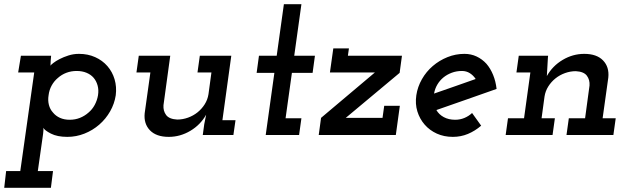

<svg xmlns="http://www.w3.org/2000/svg" viewBox="-21 -639 2959 909"><path d="M8 171H75L141 -296H65L78 -375H221Q220 -364 219 -352Q218 -340 218 -328Q219 -331 231 -340.5Q243 -350 261.5 -359.5Q280 -369 303.5 -376.5Q327 -384 353 -384Q395 -384 429.5 -368.5Q464 -353 487.5 -326Q511 -299 521.5 -263.5Q532 -228 527 -188Q521 -148 500.5 -112Q480 -76 449 -49Q418 -22 379 -6.5Q340 9 298 9Q250 9 220 -6.5Q190 -22 184 -34Q185 -29 184.5 -21Q184 -13 183 -5L158 171H230L220 250H-1ZM443 -188Q447 -213 441 -234.5Q435 -256 422 -271Q409 -286 388.5 -294.5Q368 -303 342 -303Q316 -303 293.5 -294.5Q271 -286 253 -270Q235 -255 223.5 -234Q212 -213 209 -188Q205 -164 210.5 -142.5Q216 -121 230 -106Q243 -90 263 -81Q283 -72 309 -72Q335 -72 357.5 -81Q380 -90 398 -106Q416 -121 427.5 -142.5Q439 -164 443 -188Z M939 0 946 -51 955 -96Q928 -48 880 -19.5Q832 9 778 9Q719 9 689 -22Q659 -53 664 -103L691 -296H625L636 -375H785L753 -141Q751 -114 765.5 -94.5Q780 -75 818 -73Q844 -73 869 -82Q894 -91 914 -107Q934 -123 948 -145Q962 -167 966 -193L980 -296H914L925 -375H1074L1032 -70H1094L1084 0Z M1323 -619H1406L1372 -375H1470L1459 -294H1361L1331 -79H1406L1395 0H1237L1278 -294H1194L1205 -375H1289Z M1872 -138 1853 0H1488L1499 -81L1754 -296H1541L1557 -410H1631L1626 -375H1882L1871 -294L1616 -81H1790L1798 -138Z M2330 -218 2188 -168Q2117 -143 2045 -118Q2057 -97 2080 -84.5Q2103 -72 2134 -72Q2157 -72 2177.5 -80.5Q2198 -89 2214 -104Q2225 -89 2235.5 -74Q2246 -59 2257 -44Q2228 -19 2194.5 -5Q2161 9 2123 9Q2081 9 2047 -6.5Q2013 -22 1989.5 -49Q1966 -76 1955 -111.5Q1944 -147 1950 -188Q1956 -228 1976.5 -264Q1997 -300 2028 -326.5Q2059 -353 2097.5 -368.5Q2136 -384 2178 -384Q2209 -384 2235.5 -371.5Q2262 -359 2282 -337Q2301 -315 2313.5 -284.5Q2326 -254 2330 -218ZM2166 -303Q2140 -303 2117.5 -294.5Q2095 -286 2078 -272Q2061 -258 2049.5 -238.5Q2038 -219 2034 -196Q2084 -213 2133 -230.5Q2182 -248 2231 -265Q2220 -282 2203.5 -292.5Q2187 -303 2166 -303Z M2672 -79H2749L2770 -234Q2772 -261 2757.5 -280.5Q2743 -300 2705 -302Q2679 -302 2654 -293Q2629 -284 2609 -268Q2589 -252 2575 -230Q2561 -208 2557 -182L2543 -79H2606L2595 0H2373L2384 -79H2460L2490 -296H2424L2435 -375H2574L2573 -366Q2571 -342 2570.5 -322.5Q2570 -303 2568 -279Q2595 -327 2643 -355.5Q2691 -384 2745 -384Q2804 -384 2834 -353Q2864 -322 2859 -272L2832 -79H2894L2883 0H2661Z"/></svg>

Font: Josefin Slab
Style: Bold Italic
Weight: 700
Italic angle: -12°
Designer: Santiago Orozco
Foundry: Typemade
Version: Version 2.000